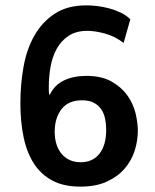

<svg xmlns="http://www.w3.org/2000/svg" viewBox="-20 -684 579 716"><path d="M166 -331Q183 -367 218.5 -384Q254 -401 302 -401Q359 -401 396 -380Q433 -359 455 -328Q477 -297 485.5 -261.5Q494 -226 494 -196Q494 -160 482.5 -123Q471 -86 445.5 -56Q420 -26 379 -7Q338 12 280 12Q218 12 175.5 -10.5Q133 -33 106.5 -74Q80 -115 68 -172.5Q56 -230 56 -300Q56 -368 67.5 -433.5Q79 -499 107.5 -550Q136 -601 183.5 -632.5Q231 -664 302 -664Q320 -664 342 -661.5Q364 -659 386.5 -653Q409 -647 430 -637Q451 -627 466 -612L441 -524Q408 -549 371 -559Q334 -569 306 -569Q264 -569 236 -550.5Q208 -532 191.5 -502Q175 -472 168.5 -435Q162 -398 162 -361Q162 -353 162 -346.5Q162 -340 163 -332ZM376 -200Q376 -221 372 -241Q368 -261 357.5 -276.5Q347 -292 329.5 -301Q312 -310 286 -310Q235 -310 209.5 -277Q184 -244 184 -193Q184 -141 210 -110Q236 -79 281 -79Q326 -79 351 -111Q376 -143 376 -200Z"/></svg>

Font: Quattrocento Sans
Style: Bold
Weight: 700
Designer: Pablo Impallari
Foundry: Pablo Impallari, Igino Marini, Brenda Gallo
Version: Version 2.000